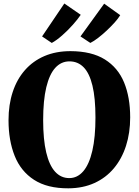

<svg xmlns="http://www.w3.org/2000/svg" viewBox="-20 -1038 773 1070"><path d="M361.5 11.5Q243.5 12 169.8 -35.8Q96 -83.5 61.8 -169.2Q27.5 -255 27.5 -368Q27.5 -454.5 50.8 -525.2Q74 -596 118.8 -647Q163.5 -698 227.5 -725.5Q291.5 -753 373 -753Q491 -752.5 564.2 -706.8Q637.5 -661 671.5 -578.5Q705.5 -496 705.5 -384Q705.5 -297.5 682.2 -225.2Q659 -153 614.5 -100Q570 -47 506.2 -18Q442.5 11 361.5 11.5ZM366 -45.5Q411.5 -45.5 444.2 -83.8Q477 -122 494.5 -197.5Q512 -273 512 -383.5Q512 -492 495.2 -561Q478.5 -630 446.2 -663Q414 -696 367 -696Q321 -696 288.2 -660.2Q255.5 -624.5 238 -551.8Q220.5 -479 220.5 -368.5Q220.5 -260.5 237.5 -188.8Q254.5 -117 287 -81.2Q319.5 -45.5 366 -45.5ZM483 -799 428.5 -835 560.5 -1017.5 650 -953.5Q639 -935 618.8 -912.5Q598.5 -890 574.5 -867.5Q550.5 -845 526.8 -826.8Q503 -808.5 484 -799ZM268 -799 214.5 -835 338.5 -1018.5 430 -955.5Q414 -931.5 386 -900Q358 -868.5 326.5 -840.8Q295 -813 269 -799Z"/></svg>

Font: Merriweather 48pt Black
Style: Regular
Weight: 900
Version: Version 2.100